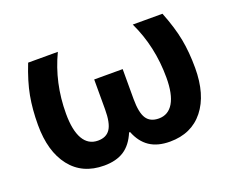

<svg xmlns="http://www.w3.org/2000/svg" viewBox="-95 -702 1052 869"><g transform="rotate(-20 431.5 -268.0)"><path d="M589.8 9.8Q530.3 9.8 492.2 -15.9Q454.1 -41.5 434.1 -92.8H429.2Q406.7 -39.1 368.9 -14.6Q331.1 9.8 272.9 9.8Q168.5 9.8 110.8 -64Q53.2 -137.7 53.2 -265.1Q53.2 -340.3 64.9 -403.8Q76.7 -467.3 107.9 -545.9H251Q189.9 -418 189.9 -270Q189.9 -189.9 214.1 -147.9Q238.3 -106 285.2 -106Q325.7 -106 344.2 -134.3Q362.8 -162.6 362.8 -228V-372.1H500V-228Q500 -162.1 518.6 -134Q537.1 -106 578.1 -106Q624 -106 648.4 -147.2Q672.9 -188.5 672.9 -268.1Q672.9 -418 611.8 -545.9H754.9Q786.1 -466.8 798.1 -403.8Q810.1 -340.8 810.1 -265.1Q810.1 -136.7 752 -63.5Q693.8 9.8 589.8 9.8Z"/></g></svg>

Font: Zoram GWebM
Style: Bold
Weight: 700
Foundry: Ascender Corporation
Version: Version 1.000